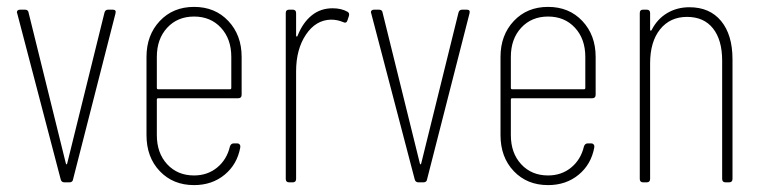

<svg xmlns="http://www.w3.org/2000/svg" viewBox="-20 -529 2213 557"><path d="M156 -9 30 -490 29 -493Q29 -501 39 -501H52Q62 -501 63 -492L171 -55Q172 -52 173 -52Q174 -52 175 -55L283 -492Q285 -501 294 -501H307Q318 -501 315 -490L192 -9Q191 0 181 0H167Q158 0 156 -9Z M671 -244H439Q435 -244 435 -240V-137Q435 -85 465 -52.5Q495 -20 543 -20Q582 -20 610 -43Q638 -66 647 -104Q650 -113 658 -113H668Q673 -113 675.5 -109.5Q678 -106 677 -101Q668 -52 631.5 -22Q595 8 543 8Q482 8 443.5 -32.5Q405 -73 405 -137V-364Q405 -427 443.5 -468Q482 -509 543 -509Q604 -509 642.5 -468Q681 -427 681 -364V-254Q681 -244 671 -244ZM435 -364V-274Q435 -270 439 -270H647Q651 -270 651 -274V-364Q651 -416 621 -448.5Q591 -481 543 -481Q495 -481 465 -448.5Q435 -416 435 -364Z M988 -495Q995 -491 992 -482L988 -470Q985 -460 975 -465Q959 -472 940 -472Q896 -471 867.5 -428.5Q839 -386 839 -322V-10Q839 0 829 0H819Q809 0 809 -10V-491Q809 -501 819 -501H829Q839 -501 839 -491V-426Q839 -423 841 -423Q843 -423 844 -427Q859 -464 884.5 -484.5Q910 -505 945 -505Q970 -505 988 -495Z M1183 -9 1057 -490 1056 -493Q1056 -501 1066 -501H1079Q1089 -501 1090 -492L1198 -55Q1199 -52 1200 -52Q1201 -52 1202 -55L1310 -492Q1312 -501 1321 -501H1334Q1345 -501 1342 -490L1219 -9Q1218 0 1208 0H1194Q1185 0 1183 -9Z M1698 -244H1466Q1462 -244 1462 -240V-137Q1462 -85 1492 -52.5Q1522 -20 1570 -20Q1609 -20 1637 -43Q1665 -66 1674 -104Q1677 -113 1685 -113H1695Q1700 -113 1702.5 -109.5Q1705 -106 1704 -101Q1695 -52 1658.5 -22Q1622 8 1570 8Q1509 8 1470.5 -32.5Q1432 -73 1432 -137V-364Q1432 -427 1470.5 -468Q1509 -509 1570 -509Q1631 -509 1669.5 -468Q1708 -427 1708 -364V-254Q1708 -244 1698 -244ZM1462 -364V-274Q1462 -270 1466 -270H1674Q1678 -270 1678 -274V-364Q1678 -416 1648 -448.5Q1618 -481 1570 -481Q1522 -481 1492 -448.5Q1462 -416 1462 -364Z M2105 -357V-10Q2105 0 2095 0H2085Q2075 0 2075 -10V-353Q2075 -413 2048.5 -446.5Q2022 -480 1973 -480Q1924 -480 1895 -444Q1866 -408 1866 -345V-10Q1866 0 1856 0H1846Q1836 0 1836 -10V-491Q1836 -501 1846 -501H1856Q1866 -501 1866 -491V-443Q1866 -440 1868 -440Q1870 -440 1871 -443Q1887 -474 1915.5 -491Q1944 -508 1980 -508Q2039 -508 2072 -468Q2105 -428 2105 -357Z"/></svg>

Font: Barlow Condensed Thin
Style: Regular
Weight: 250
Width: 3
Designer: Jeremy Tribby
Foundry: Tribby Type
Version: Version 1.408